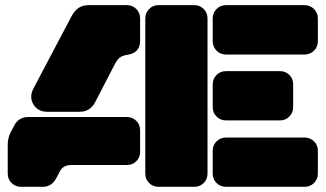

<svg xmlns="http://www.w3.org/2000/svg" viewBox="-20 -720 1255 740"><path d="M108.9 -378.9 254.9 -655.8Q267.1 -679.2 283 -689.7Q298.8 -700.2 323.2 -700.2H469.2Q490.7 -700.2 505.4 -685.3Q520 -670.4 520 -648.9V-563Q520 -516.1 471.2 -508.8Q452.6 -505.9 442.6 -498.8Q432.6 -491.7 423.8 -475.1L346.2 -325.2Q327.1 -289.1 286.1 -289.1H163.1Q126 -289.1 108.9 -317.4Q91.8 -345.7 108.9 -378.9ZM779.8 -648.9V-50.8Q779.8 -29.3 765.1 -14.6Q750.5 0 729 0H590.8Q569.3 0 554.7 -14.6Q540 -29.3 540 -50.8V-648.9Q540 -670.4 554.7 -685.3Q569.3 -700.2 590.8 -700.2H729Q750.5 -700.2 765.1 -685.3Q779.8 -670.4 779.8 -648.9ZM1153.8 -509.8H851.1Q829.6 -509.8 814.7 -524.7Q799.8 -539.6 799.8 -561V-648.9Q799.8 -670.4 814.7 -685.3Q829.6 -700.2 851.1 -700.2H1153.8Q1175.3 -700.2 1190.2 -685.3Q1205.1 -670.4 1205.1 -648.9V-561Q1205.1 -539.6 1190.2 -524.7Q1175.3 -509.8 1153.8 -509.8ZM799.8 -307.1V-395Q799.8 -416.5 814.7 -431.2Q829.6 -445.8 851.1 -445.8H1059.1Q1080.6 -445.8 1095.2 -431.2Q1109.9 -416.5 1109.9 -395V-307.1Q1109.9 -285.6 1095.2 -270.8Q1080.6 -255.9 1059.1 -255.9H851.1Q829.6 -255.9 814.7 -270.8Q799.8 -285.6 799.8 -307.1ZM88.9 -269H469.2Q490.7 -269 505.4 -254.2Q520 -239.3 520 -217.8V-134.8Q520 -113.3 505.4 -98.6Q490.7 -84 469.2 -84H253.9Q222.7 -84 210 -58.1L196.8 -33.2Q179.2 0 145 0H61Q39.6 0 24.7 -14.6Q9.8 -29.3 9.8 -50.8V-162.1Q9.8 -188.5 22 -211.9L35.2 -236.8Q52.2 -269 88.9 -269ZM1205.1 -139.2V-50.8Q1205.1 -29.3 1190.2 -14.6Q1175.3 0 1153.8 0H851.1Q829.6 0 814.7 -14.6Q799.8 -29.3 799.8 -50.8V-139.2Q799.8 -160.6 814.7 -175.3Q829.6 -189.9 851.1 -189.9H1153.8Q1175.3 -189.9 1190.2 -175.3Q1205.1 -160.6 1205.1 -139.2Z"/></svg>

Font: Nastup Soft
Style: Regular
Weight: 400
Designer: Maksym Kobuzan
Foundry: Zakznak
Version: Version 1.020;hotconv 1.0.109;makeotfexe 2.5.65596